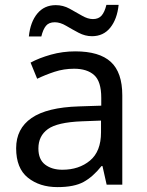

<svg xmlns="http://www.w3.org/2000/svg" viewBox="-20 -755 601 785"><path d="M288 -545Q386 -545 433 -502Q480 -459 480 -365V0H416L399 -76H395Q360 -32 321.5 -11Q283 10 215 10Q142 10 94 -28.5Q46 -67 46 -149Q46 -229 109 -272.5Q172 -316 303 -320L394 -323V-355Q394 -422 365 -448Q336 -474 283 -474Q241 -474 203 -461.5Q165 -449 132 -433L105 -499Q140 -518 188 -531.5Q236 -545 288 -545ZM314 -259Q214 -255 175.5 -227Q137 -199 137 -148Q137 -103 164.5 -82Q192 -61 235 -61Q303 -61 348 -98.5Q393 -136 393 -214V-262ZM98 -606Q104 -665 132.5 -699.5Q161 -734 208 -734Q238 -734 264.5 -719.5Q291 -705 315 -691Q339 -677 360 -677Q383 -677 395.5 -691.5Q408 -706 415 -735H465Q459 -677 431 -642Q403 -607 356 -607Q328 -607 301.5 -621Q275 -635 250.5 -649.5Q226 -664 204 -664Q180 -664 168 -649.5Q156 -635 149 -606Z"/></svg>

Font: Noto Sans Bamum
Style: Regular
Weight: 400
Designer: Monotype Design Team
Foundry: Monotype Imaging Inc.
Version: Version 2.001